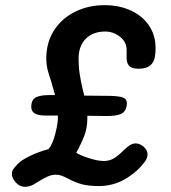

<svg xmlns="http://www.w3.org/2000/svg" viewBox="-20 -720 662 743"><path d="M582 -535Q582 -521 581 -513Q578 -454 517 -454Q490 -454 479.5 -465.5Q469 -477 470 -500V-526Q470 -558 444 -578Q418 -598 387 -598Q340 -598 312 -570Q284 -542 284 -492Q284 -461 288.5 -433Q293 -405 298.5 -381Q304 -357 306 -350L408 -349Q441 -348 456 -342.5Q471 -337 471 -319Q471 -313 470 -310Q466 -287 448 -279Q430 -271 394 -271L318 -272V-262Q318 -226 307 -196.5Q296 -167 275 -129Q290 -119 324 -108Q358 -97 382 -97Q402 -97 418.5 -106Q435 -115 456 -136Q470 -150 481.5 -157.5Q493 -165 505 -165Q521 -165 536 -152Q551 -139 551 -122Q551 -109 541 -95Q512 -55 465 -27.5Q418 0 363 0Q321 0 295 -7.5Q269 -15 243 -29Q227 -37 217.5 -40.5Q208 -44 196 -44Q180 -44 163.5 -36.5Q147 -29 123 -14Q99 3 77 3Q56 3 41 -14Q26 -31 26 -46Q26 -57 30.5 -64Q35 -71 48 -85Q62 -100 96 -116.5Q130 -133 168 -143Q184 -163 194 -202.5Q204 -242 204 -262V-273H154Q101 -273 101 -306Q101 -334 118.5 -343Q136 -352 169 -352H193L178 -405Q168 -434 163.5 -453Q159 -472 159 -492Q159 -556 189.5 -603Q220 -650 271.5 -675Q323 -700 384 -700Q442 -700 487 -679Q532 -658 557 -620.5Q582 -583 582 -535Z"/></svg>

Font: Mali
Style: Bold Italic
Weight: 700
Italic angle: -10°
Version: Version 1.000; ttfautohint (v1.6)